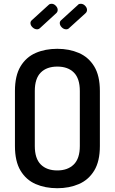

<svg xmlns="http://www.w3.org/2000/svg" viewBox="-20 -989 606 1015"><path d="M283 6Q219 6 168.5 -16Q118 -38 88.5 -87Q59 -136 59 -217V-508Q59 -589 88.5 -638Q118 -687 168.5 -709Q219 -731 283 -731Q346 -731 397 -709Q448 -687 478 -638Q508 -589 508 -508V-217Q508 -136 478 -87Q448 -38 397 -16Q346 6 283 6ZM283 -88Q338 -88 370 -119.5Q402 -151 402 -217V-508Q402 -574 370.5 -605.5Q339 -637 283 -637Q227 -637 195.5 -605.5Q164 -574 164 -508V-217Q164 -151 195.5 -119.5Q227 -88 283 -88ZM330 -834Q317 -834 306.5 -844.5Q296 -855 296 -867Q296 -876 303 -882L392 -963Q395 -967 399 -968Q403 -969 407 -969Q420 -969 430 -958.5Q440 -948 440 -937Q440 -926 432 -919L346 -841Q340 -834 330 -834ZM176 -834Q163 -834 152 -844.5Q141 -855 141 -867Q141 -876 148 -882L237 -963Q241 -967 245 -968Q249 -969 253 -969Q265 -969 275 -958.5Q285 -948 285 -937Q285 -926 277 -919L192 -841Q185 -834 176 -834Z"/></svg>

Font: Dosis ExtraLight SemiBold
Style: Regular
Weight: 600
Version: Version 3.001; ttfautohint (v1.8.2)